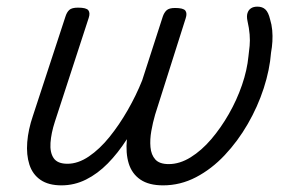

<svg xmlns="http://www.w3.org/2000/svg" viewBox="-20 -539 898 578"><path d="M165 19Q126 19 102 2.5Q78 -14 68.5 -43.5Q59 -73 62 -111Q65 -149 79 -190L177 -489Q181 -502 188.5 -509Q196 -516 215 -516Q240 -516 246 -508Q252 -500 247 -485L145 -172Q134 -138 132 -109Q130 -80 141.5 -63Q153 -46 183 -46Q215 -46 247.5 -68Q280 -90 309.5 -126.5Q339 -163 364.5 -207.5Q390 -252 408 -297L470 -489Q474 -501 481.5 -508Q489 -515 507 -515Q532 -515 538 -507Q544 -499 539 -484L447 -194Q440 -170 435.5 -144.5Q431 -119 433 -96Q435 -73 447.5 -59Q460 -45 488 -45Q521 -45 554 -65.5Q587 -86 616 -120Q645 -154 669 -196Q693 -238 708.5 -283Q724 -328 728 -370Q730 -385 731.5 -401Q733 -417 731.5 -435.5Q730 -454 725 -476Q722 -490 725 -499.5Q728 -509 735.5 -514Q743 -519 755 -519Q770 -519 779 -510.5Q788 -502 793 -481Q798 -465 799.5 -448Q801 -431 800 -414Q799 -397 796 -381Q792 -329 774 -273.5Q756 -218 726 -166Q696 -114 656.5 -72Q617 -30 570 -5.5Q523 19 471 19Q428 19 402.5 1.5Q377 -16 367.5 -47Q358 -78 362 -120Q335 -78 304.5 -47Q274 -16 239 1.5Q204 19 165 19Z"/></svg>

Font: Playwrite US Trad Light
Style: Regular
Weight: 300
Designer: Veronika Burian, José Scaglione
Foundry: TypeTogether
Version: Version 1.003